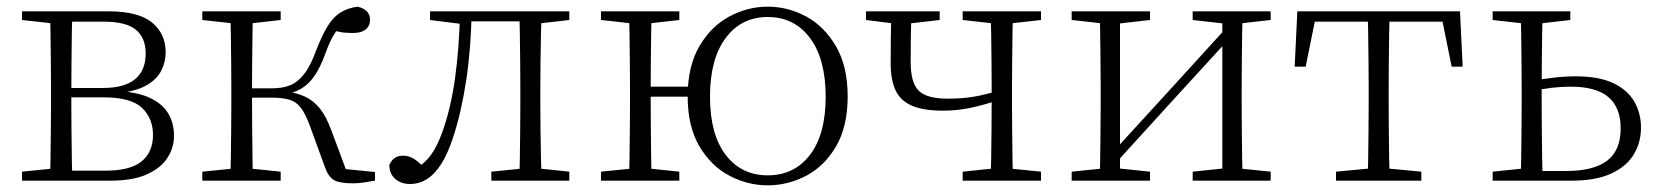

<svg xmlns="http://www.w3.org/2000/svg" viewBox="-20 -542 4964 576"><path d="M46 0V-27L155 -38L163 -30H297Q371 -30 405 -58Q439 -86 439 -137Q439 -187 406 -218.5Q373 -250 290 -250H163V-278H288Q417 -278 417 -382Q417 -428 388 -452.5Q359 -477 291 -477H163L155 -470L46 -482V-508H306Q395 -508 436 -474.5Q477 -441 477 -385Q477 -356 463.5 -329.5Q450 -303 417.5 -285Q385 -267 328 -262L331 -269Q392 -266 429.5 -248.5Q467 -231 484.5 -202Q502 -173 502 -134Q502 -100 483 -69.5Q464 -39 422 -19.5Q380 0 310 0ZM130 0Q131 -24 131.5 -64.5Q132 -105 132.5 -148.5Q133 -192 133 -226V-283Q133 -316 132.5 -359.5Q132 -403 131.5 -443.5Q131 -484 130 -508H197Q196 -484 195.5 -443Q195 -402 194.5 -355Q194 -308 194 -267V-226Q194 -192 194.5 -148.5Q195 -105 195.5 -64.5Q196 -24 197 0Z M587 0V-27L696 -38H716L822 -27V0ZM587 -482V-508H822V-482L716 -470H696ZM671 0Q672 -24 672.5 -64.5Q673 -105 673.5 -148.5Q674 -192 674 -226V-283Q674 -316 673.5 -359.5Q673 -403 672.5 -443.5Q672 -484 671 -508H739Q738 -484 737.5 -443Q737 -402 736.5 -356.5Q736 -311 736 -273V-254Q736 -206 736.5 -156.5Q737 -107 737.5 -65.5Q738 -24 739 0ZM955 -40 908 -169Q895 -203 881.5 -220Q868 -237 848 -243Q828 -249 797 -249H704V-277H796Q827 -277 850 -286Q873 -295 892.5 -320Q912 -345 929 -392Q955 -460 981.5 -488Q1008 -516 1053 -522Q1090 -513 1090 -483Q1090 -464 1077 -453.5Q1064 -443 1038 -443Q1016 -443 1000.5 -446Q985 -449 970 -453L1015 -479Q996 -460 983 -440Q970 -420 956 -381Q941 -340 923.5 -314.5Q906 -289 883.5 -276Q861 -263 832 -257V-268Q870 -264 895.5 -252Q921 -240 940 -216Q959 -192 974 -151L1025 -14L983 -38L1105 -26V0Q1089 3 1071.5 5.5Q1054 8 1040 8Q998 8 981.5 -2Q965 -12 955 -40Z M1210 10Q1183 10 1165.5 -5.5Q1148 -21 1148 -47Q1154 -61 1164 -68Q1174 -75 1190 -75Q1207 -75 1222.5 -65Q1238 -55 1256 -35V-26H1226V-35Q1254 -52 1272 -76Q1290 -100 1306 -143Q1332 -214 1345 -306.5Q1358 -399 1360 -508H1395Q1393 -396 1378.5 -300.5Q1364 -205 1340 -132Q1324 -82 1304 -50.5Q1284 -19 1260.5 -4.5Q1237 10 1210 10ZM1270 -482V-508H1373V-470H1366ZM1375 -478V-508H1567V-478ZM1454 0V-27L1563 -38H1583L1688 -27V0ZM1538 0Q1539 -24 1539.5 -64.5Q1540 -105 1540.5 -148.5Q1541 -192 1541 -226V-283Q1541 -316 1540.5 -359.5Q1540 -403 1539.5 -443.5Q1539 -484 1538 -508H1605Q1604 -484 1603 -443.5Q1602 -403 1601.5 -359.5Q1601 -316 1601 -283V-226Q1601 -192 1601.5 -148.5Q1602 -105 1603 -64.5Q1604 -24 1605 0ZM1571 -470V-508H1688V-482L1583 -470Z M1783 0V-27L1892 -38H1912L2018 -27V0ZM1783 -482V-508H2018V-482L1912 -470H1892ZM1867 0Q1868 -24 1868.5 -64.5Q1869 -105 1869.5 -148.5Q1870 -192 1870 -226V-283Q1870 -316 1869.5 -359.5Q1869 -403 1868.5 -443.5Q1868 -484 1867 -508H1935Q1934 -484 1933.5 -443.5Q1933 -403 1932.5 -358Q1932 -313 1932 -277V-256Q1932 -207 1932.5 -157Q1933 -107 1933.5 -65.5Q1934 -24 1935 0ZM1900 -252V-282H2084V-252ZM2283 14Q2223 14 2168 -15Q2113 -44 2078 -103.5Q2043 -163 2043 -253Q2043 -343 2078 -403Q2113 -463 2168 -492.5Q2223 -522 2283 -522Q2344 -522 2398.5 -492.5Q2453 -463 2488 -403Q2523 -343 2523 -253Q2523 -163 2488.5 -103.5Q2454 -44 2399 -15Q2344 14 2283 14ZM2283 -16Q2363 -16 2410 -77.5Q2457 -139 2457 -252Q2457 -365 2410 -428Q2363 -491 2283 -491Q2204 -491 2157 -428Q2110 -365 2110 -252Q2110 -139 2157 -77.5Q2204 -16 2283 -16Z M2809 -210Q2749 -210 2714.5 -225.5Q2680 -241 2666 -272.5Q2652 -304 2652 -352Q2652 -393 2652.5 -431.5Q2653 -470 2654 -508H2715Q2713 -468 2712.5 -433Q2712 -398 2712 -356Q2712 -294 2736 -270Q2760 -246 2824 -246Q2866 -246 2902 -252Q2938 -258 2982 -272V-244Q2936 -228 2894 -219Q2852 -210 2809 -210ZM2952 0Q2953 -24 2953.5 -64.5Q2954 -105 2954.5 -150.5Q2955 -196 2955 -233V-283Q2955 -316 2954.5 -359.5Q2954 -403 2953.5 -443.5Q2953 -484 2952 -508H3019Q3018 -484 3017.5 -443.5Q3017 -403 3016.5 -359.5Q3016 -316 3016 -283V-226Q3016 -192 3016.5 -148.5Q3017 -105 3017.5 -64.5Q3018 -24 3019 0ZM2578 -482V-508H2799V-482L2694 -470H2673ZM2868 0V-27L2974 -38H2994L3103 -27V0ZM2868 -482V-508H3103V-482L2996 -470H2976Z M3195 0V-27L3303 -38H3324L3430 -27V0ZM3558 0V-27L3663 -38H3684L3792 -27V0ZM3279 0Q3280 -24 3280.5 -64.5Q3281 -105 3281.5 -148.5Q3282 -192 3282 -226V-283Q3282 -316 3281.5 -359.5Q3281 -403 3280.5 -443.5Q3280 -484 3279 -508H3340V0ZM3320 -45 3290 -61H3296L3480 -262L3665 -465L3693 -447H3687L3503 -246ZM3647 0V-508H3708Q3707 -484 3706.5 -443.5Q3706 -403 3705.5 -359.5Q3705 -316 3705 -283V-226Q3705 -192 3705.5 -148.5Q3706 -105 3706.5 -64.5Q3707 -24 3708 0ZM3195 -482V-508H3430V-482L3325 -470H3304ZM3558 -482V-508H3792V-482L3685 -470H3664Z M3864 -342 3872 -508H4360L4368 -342H4335L4302 -505L4335 -477H3897L3930 -505L3897 -342ZM3988 0V-27L4104 -38H4128L4244 -27V0ZM4083 0Q4084 -24 4084.5 -64.5Q4085 -105 4085.5 -148.5Q4086 -192 4086 -226V-283Q4086 -316 4085.5 -359.5Q4085 -403 4084.5 -443.5Q4084 -484 4083 -508H4149Q4148 -484 4147.5 -443.5Q4147 -403 4146.5 -359.5Q4146 -316 4146 -283V-226Q4146 -192 4146.5 -148.5Q4147 -105 4147.5 -64.5Q4148 -24 4149 0Z M4575 0V-29H4678Q4761 -29 4801.5 -60Q4842 -91 4842 -157Q4842 -219 4805.5 -250.5Q4769 -282 4692 -282Q4663 -282 4634.5 -278.5Q4606 -275 4576 -269V-300Q4608 -305 4641 -309Q4674 -313 4707 -313Q4777 -313 4820 -292.5Q4863 -272 4883 -237Q4903 -202 4903 -159Q4903 -115 4881.5 -79Q4860 -43 4814 -21.5Q4768 0 4694 0ZM4542 0Q4543 -24 4543.5 -64.5Q4544 -105 4544.5 -148.5Q4545 -192 4545 -226V-283Q4545 -316 4544.5 -359.5Q4544 -403 4543.5 -443.5Q4543 -484 4542 -508H4608Q4607 -484 4606.5 -443.5Q4606 -403 4605.5 -359.5Q4605 -316 4605 -282V-226Q4605 -192 4605.5 -148.5Q4606 -105 4606.5 -64.5Q4607 -24 4608 0ZM4458 -482V-508H4691V-482L4586 -470H4565ZM4458 0V-27L4565 -38H4578V0Z"/></svg>

Font: Noto Serif JP
Style: Regular
Weight: 200
Designer: Ryoko NISHIZUKA 西塚涼子 (kana & ideographs); Frank Grießhammer (Latin, Greek & Cyrillic); Wenlong ZHANG 张文龙 (bopomofo); San
Foundry: Adobe
Version: Version 2.001;hotconv 1.1.0;makeotfexe 2.6.0